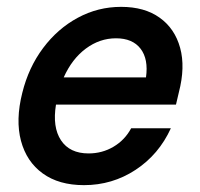

<svg xmlns="http://www.w3.org/2000/svg" viewBox="-20 -530 582 560"><path d="M225 10Q151.7 10 104.6 -24.2Q57.5 -58.3 41.2 -119.2Q25 -180 45 -259.2Q63.3 -333.3 105.8 -390Q148.3 -446.7 207.1 -478.3Q265.8 -510 333.3 -510Q401.7 -510 445.8 -478.3Q490 -446.7 505.4 -390.4Q520.8 -334.2 501.7 -260.8L493.3 -225H143.3Q132.5 -159.2 157.9 -120.8Q183.3 -82.5 238.3 -82.5Q278.3 -82.5 311.2 -102.1Q344.2 -121.7 362.5 -155.8H478.3Q443.3 -79.2 375.4 -34.6Q307.5 10 225 10ZM165.8 -304.2H405.8Q413.3 -357.5 390 -387.9Q366.7 -418.3 318.3 -418.3Q270.8 -418.3 230.4 -388.3Q190 -358.3 165.8 -304.2Z"/></svg>

Font: Funnel Sans Medium
Style: Italic
Weight: 500
Italic angle: -14.036°
Version: Version 1.000; Beta; Release 5; Build 24; ttfautohint (v1.8.